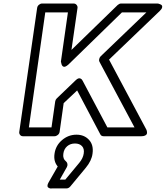

<svg xmlns="http://www.w3.org/2000/svg" viewBox="-20 -745 937 1085"><path d="M88.9 0 189.9 -700.2Q191.4 -710.9 200 -718Q208.5 -725.1 217.8 -725.1H396Q406.7 -725.1 413.1 -717Q419.4 -709 418 -700.2L383.8 -462.9L645 -716.8Q654.8 -725.1 664.1 -725.1H870.1Q872.1 -725.1 875.2 -724.4Q878.4 -723.6 885.3 -720.9Q892.1 -718.3 895 -714.1Q897.9 -710 895.8 -701.7Q893.6 -693.4 882.8 -683.1L596.2 -408.2L806.2 -14.2Q807.1 -12.7 808.3 -10Q809.6 -7.3 810.5 -0.5Q811.5 6.3 809.8 11.5Q808.1 16.6 800.3 20.8Q792.5 24.9 778.8 24.9H565.9Q552.2 24.9 546.9 14.2L416 -233.9L339.8 -162.1L316.9 0Q315.4 10.7 306.4 17.8Q297.4 24.9 288.1 24.9H109.9Q99.1 24.9 93.3 17.1Q87.4 9.3 88.9 0ZM143.1 -24.9H271L292 -171.9Q293.5 -181.6 300.8 -189L408.2 -292Q411.6 -295.4 415.3 -297.9Q418.9 -300.3 421.6 -301.3Q424.3 -302.2 427 -302.5Q429.7 -302.7 431.9 -302.2Q434.1 -301.8 436 -300.5Q438 -299.3 439.5 -298.3Q440.9 -297.4 442.4 -295.7Q443.8 -293.9 444.3 -293Q444.8 -292 445.8 -290.5L446.8 -289.1L586.9 -24.9H740.2L542 -396Q538.6 -401.4 540.5 -410.9Q542.5 -420.4 548.8 -426.8L807.1 -674.8H668.9L366.2 -379.9Q348.1 -364.3 338.9 -368.2Q329.6 -372.1 327.1 -384.8L324.2 -397L363.8 -674.8H235.8ZM254.9 285.2 306.2 195.8Q281.7 167 288.1 124Q294.4 77.6 330.3 46.9Q366.2 16.1 412.1 16.1Q456.1 16.1 482.9 45.2Q509.8 74.2 502.9 123Q498 163.1 464.8 203.1L377 309.1Q367.7 319.8 355 319.8H272.9Q272.9 319.3 269 320.1Q265.1 320.8 260.3 318.8Q255.4 316.9 251.7 314.2Q248 311.5 248.3 303.7Q248.5 295.9 254.9 285.2ZM317.9 270H349.1L428.2 174.8Q449.2 149.4 453.1 123Q457.5 95.7 443.4 80.8Q429.2 65.9 403.8 65.9Q377.4 65.9 359.4 81.5Q341.3 97.2 337.9 124Q333.5 151.9 354 168Q359.9 173.3 361.1 182.1Q362.3 190.9 357.9 199.2Z"/></svg>

Font: Trueno Bold Outline
Style: Italic
Weight: 700
Width: 6
Designer: Julieta Ulanovsky
Foundry: Julieta Ulanovsky
Version: Version 3.001b | FøM Fix